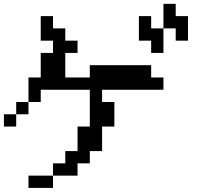

<svg xmlns="http://www.w3.org/2000/svg" viewBox="-20 -879 1040 978"><path d="M687.5 -671.9V-796.9H750V-734.4H812.5V-859.4H875V-796.9H937.5V-671.9H875V-734.4H812.5V-609.4H750V-671.9ZM0 -234.4V-296.9H62.5V-234.4ZM250 15.6V78.1H125V15.6ZM250 15.6V-46.9H312.5V-109.4H375V-234.4H437.5V-421.9H187.5V-359.4H125V-296.9H62.5V-359.4H125V-484.4H187.5V-609.4H250V-671.9H187.5V-796.9H250V-734.4H312.5V-671.9H375V-609.4H312.5V-484.4H437.5V-546.9H750V-484.4H812.5V-421.9H500V-359.4H562.5V-234.4H500V-109.4H437.5V-46.9H375V15.6Z"/></svg>

Font: KH Dot Dougenzaka 16
Style: Regular
Weight: 400
Designer: Original version for X68000 by Keitarou Hiraki (http://hp.vector.co.jp/authors/VA000874/) / TrueType conversion by Homem
Version: Version 1.00.20150527